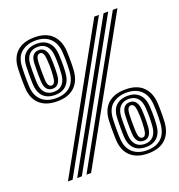

<svg xmlns="http://www.w3.org/2000/svg" viewBox="-143 -926 984 1053"><g transform="rotate(-20 348.5 -400.0)"><path d="M184.5 0 629.5 -800H656.5L211.5 0ZM76.5 0 521.5 -800H548.5L103.5 0ZM130.5 0 575.5 -800H602.5L157.5 0ZM544 6.5Q477.5 6.5 440.9 -28Q404.2 -62.5 402 -126.5Q401.5 -143 401.1 -160Q400.8 -177 401 -195.5Q401.2 -214 402 -234.8Q404.2 -298.2 441 -332.4Q477.8 -366.5 544 -366.5Q611.2 -366.5 646.9 -331.1Q682.5 -295.8 685.8 -234.8Q686.8 -217.5 687 -197.9Q687.2 -178.2 687 -159.6Q686.8 -141 685.8 -126.5Q682.2 -62.5 645.9 -28Q609.5 6.5 544 6.5ZM544 -12Q598 -12 628.5 -41.5Q659 -71 662.2 -127.8Q663.2 -143.8 663.6 -161Q664 -178.2 663.8 -196.6Q663.5 -215 662.2 -234Q659 -289 628.4 -318.5Q597.8 -348 544 -348Q495.5 -348 461.6 -321.8Q427.8 -295.5 425.5 -234.2Q424.8 -213.8 424.5 -197.1Q424.2 -180.5 424.5 -163.6Q424.8 -146.8 425.5 -125Q427.5 -71 458.5 -41.5Q489.5 -12 544 -12ZM544 -30.5Q498.8 -30.5 474.6 -56.2Q450.5 -82 448.8 -127.5Q448 -146.2 447.9 -163.6Q447.8 -181 448 -198.4Q448.2 -215.8 449 -234.5Q451 -283.5 477.1 -306.5Q503.2 -329.5 544 -329.5Q586.8 -329.5 611.4 -304.6Q636 -279.8 638.8 -233.2Q640 -214.2 640.4 -197Q640.8 -179.8 640.4 -162.9Q640 -146 638.8 -128Q636 -81 611.8 -55.8Q587.5 -30.5 544 -30.5ZM544 -48.8Q576.8 -48.8 594.8 -69.5Q612.8 -90.2 615.2 -128.8Q616.5 -148.2 616.9 -164.8Q617.2 -181.2 616.9 -197.6Q616.5 -214 615.2 -232.5Q612.8 -270.5 594.4 -290.9Q576 -311.2 544 -311.2Q510.8 -311.2 492.2 -291Q473.8 -270.8 472.2 -233Q471.5 -215 471.2 -197Q471 -179 471.4 -161.6Q471.8 -144.2 472.2 -128.2Q473.8 -90 492.2 -69.4Q510.8 -48.8 544 -48.8ZM544 -67.2Q498.5 -67.2 495.8 -128.5Q495 -145.8 494.8 -161.6Q494.5 -177.5 494.8 -194.8Q495 -212 495.8 -232.8Q498 -292.8 544 -292.8Q565.5 -292.8 577.8 -276.5Q590 -260.2 591.8 -232.8Q593 -216 593.4 -198.6Q593.8 -181.2 593.5 -164Q593.2 -146.8 592 -129.8Q590 -100.8 578 -84Q566 -67.2 544 -67.2ZM544 -85.8Q564.8 -85.8 568.2 -130.2Q569.8 -149.5 570.2 -164.8Q570.8 -180 570.2 -195.5Q569.8 -211 568.2 -230.8Q565 -274.2 544 -274.2Q521 -274.2 519 -231.5Q518.2 -215 518.1 -197.9Q518 -180.8 518.2 -163.4Q518.5 -146 519.2 -129Q521.2 -85.8 544 -85.8ZM173 -432.5Q106.5 -432.5 69.9 -467Q33.2 -501.5 31 -565.5Q30.5 -582 30.1 -599Q29.8 -616 30 -634.5Q30.2 -653 31 -673.8Q33.2 -737.2 70 -771.4Q106.8 -805.5 173 -805.5Q240.2 -805.5 275.9 -770.1Q311.5 -734.8 314.8 -673.8Q315.8 -656.5 316 -636.9Q316.2 -617.2 316 -598.6Q315.8 -580 314.8 -565.5Q311.2 -501.5 274.9 -467Q238.5 -432.5 173 -432.5ZM173 -451Q227 -451 257.5 -480.5Q288 -510 291.2 -566.8Q292.2 -582.8 292.6 -600Q293 -617.2 292.8 -635.6Q292.5 -654 291.2 -673Q288 -728 257.4 -757.5Q226.8 -787 173 -787Q124.5 -787 90.6 -760.8Q56.8 -734.5 54.5 -673.2Q53.8 -652.8 53.5 -636.1Q53.2 -619.5 53.5 -602.6Q53.8 -585.8 54.5 -564Q56.5 -510 87.5 -480.5Q118.5 -451 173 -451ZM173 -469.5Q127.8 -469.5 103.6 -495.2Q79.5 -521 77.8 -566.5Q77 -585.2 76.8 -602.6Q76.5 -620 76.9 -637.4Q77.2 -654.8 78 -673.5Q80 -722.5 106.1 -745.5Q132.2 -768.5 173 -768.5Q215.8 -768.5 240.4 -743.6Q265 -718.8 267.8 -672.2Q269 -653.2 269.4 -636Q269.8 -618.8 269.4 -601.9Q269 -585 267.8 -567Q265 -520 240.8 -494.8Q216.5 -469.5 173 -469.5ZM173 -487.8Q205.8 -487.8 223.8 -508.5Q241.8 -529.2 244.2 -567.8Q245.5 -587.2 245.9 -603.8Q246.2 -620.2 245.9 -636.6Q245.5 -653 244.2 -671.5Q241.8 -709.5 223.4 -729.9Q205 -750.2 173 -750.2Q139.8 -750.2 121.2 -730Q102.8 -709.8 101.2 -672Q100.5 -654 100.2 -636Q100 -618 100.4 -600.6Q100.8 -583.2 101.2 -567.2Q102.8 -529 121.2 -508.4Q139.8 -487.8 173 -487.8ZM173 -506.2Q127.5 -506.2 124.8 -567.5Q124 -584.8 123.8 -600.6Q123.5 -616.5 123.8 -633.8Q124 -651 124.8 -671.8Q127 -731.8 173 -731.8Q194.5 -731.8 206.8 -715.5Q219 -699.2 220.8 -671.8Q222 -655 222.4 -637.6Q222.8 -620.2 222.5 -603Q222.2 -585.8 221 -568.8Q219 -539.8 207 -523Q195 -506.2 173 -506.2ZM173 -524.8Q193.8 -524.8 197.2 -569.2Q198.8 -588.5 199.2 -603.8Q199.8 -619 199.2 -634.5Q198.8 -650 197.2 -669.8Q194 -713.2 173 -713.2Q150 -713.2 148 -670.5Q147.2 -654 147.1 -636.9Q147 -619.8 147.2 -602.4Q147.5 -585 148.2 -568Q150.2 -524.8 173 -524.8Z"/></g></svg>

Font: Big Shoulders Inline Display Thin Black
Style: Regular
Weight: 900
Version: Version 2.002